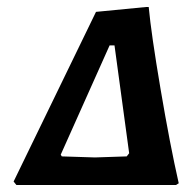

<svg xmlns="http://www.w3.org/2000/svg" viewBox="-20 -530 559 550"><path d="M255 -496 399 -510H406Q413 -434 440 -274.5Q467 -115 492 -5L484 0H27L19 -10ZM308 -400H294L154 -87L157 -82L252 -79L343 -82L350 -91Z"/></svg>

Font: Alegreya SC
Style: Bold Italic
Weight: 700
Italic angle: -7°
Designer: Juan Pablo del Peral
Foundry: Huerta Tipografica
Version: Version 2.007; ttfautohint (v1.6)